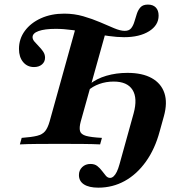

<svg xmlns="http://www.w3.org/2000/svg" viewBox="-20 -643 852 855"><path d="M68.5 0 76.6 -29Q121 -32.3 145.2 -38.3Q169.4 -44.4 181 -58.9Q192.7 -73.4 200.8 -101.6L322.6 -539.5L455.6 -516.9L339.5 -101.6Q332.3 -75 336.3 -59.7Q340.3 -44.4 363.3 -37.9Q386.3 -31.5 433.9 -29L425.8 0Q393.5 -1.6 347.2 -2Q300.8 -2.4 244.4 -2.4Q191.1 -2.4 145.6 -2Q100 -1.6 68.5 0ZM417.7 192.7Q376.6 192.7 354 178.2Q331.5 163.7 331.5 136.3Q331.5 115.3 346 101.2Q360.5 87.1 383.1 87.1Q401.6 87.1 413.3 96.4Q425 105.6 434.3 118.1Q443.5 130.6 451.6 139.9Q459.7 149.2 470.2 149.2Q478.2 149.2 485.9 142.3Q493.5 135.5 500 122.2Q506.5 108.9 512.1 88.7L575 -137.9Q593.5 -205.6 570.2 -242.7Q546.8 -279.8 486.3 -279.8Q452.4 -279.8 422.2 -269Q391.9 -258.1 371 -238.7L379 -267.7Q409.7 -292.7 453.6 -305.6Q497.6 -318.5 547.6 -318.5Q613.7 -318.5 655.6 -295.2Q697.6 -271.8 712.1 -228.6Q726.6 -185.5 709.7 -125L691.1 -58.1Q670.2 20.2 629.8 76.6Q589.5 133.1 535.5 162.9Q481.5 192.7 417.7 192.7ZM131.5 -344.4Q101.6 -344.4 83.1 -366.5Q64.5 -388.7 64.5 -425Q64.5 -470.2 90.7 -505.6Q116.9 -541.1 162.5 -561.7Q208.1 -582.3 266.1 -582.3Q310.5 -582.3 350.8 -570.6Q391.1 -558.9 425.8 -544Q460.5 -529 488.3 -517.3Q516.1 -505.6 535.5 -505.6Q554.8 -505.6 564.1 -517.3Q573.4 -529 578.6 -546.8Q583.9 -564.5 589.5 -581.9Q595.2 -599.2 606 -610.9Q616.9 -622.6 638.7 -622.6Q661.3 -622.6 673.8 -609.7Q686.3 -596.8 686.3 -573.4Q686.3 -530.6 644 -504Q601.6 -477.4 532.3 -477.4Q501.6 -477.4 463.7 -482.7Q425.8 -487.9 385.1 -495.6Q344.4 -503.2 304 -508.9Q263.7 -514.5 228.2 -514.5Q179 -514.5 152 -504.8Q125 -495.2 125 -477.4Q125 -467.7 133.5 -457.7Q141.9 -447.6 152.8 -436.7Q163.7 -425.8 172.2 -413.3Q180.6 -400.8 180.6 -386.3Q180.6 -367.7 166.9 -356Q153.2 -344.4 131.5 -344.4Z"/></svg>

Font: Playfair 5pt SemiExpanded Light ExtraBold
Style: Italic
Weight: 800
Italic angle: -15.6°
Version: Version 2.001;gftools[0.9.30]